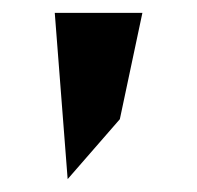

<svg xmlns="http://www.w3.org/2000/svg" viewBox="-20 -734 306 298"><path d="M201 -714H65L85 -456L166 -549Z"/></svg>

Font: Passageway
Style: Regular
Weight: 700
Foundry: Ascender Corporation
Version: Version 1.11